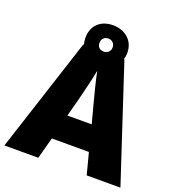

<svg xmlns="http://www.w3.org/2000/svg" viewBox="-155 -1057 1035 1129"><g transform="rotate(20 363.0 -492.5)"><path d="M515 -51H726L490 -768H486C491 -781 493 -795 493 -811C493 -887 433 -934 360 -934C283 -934 231 -887 231 -810C231 -795 233 -781 237 -768H233L0 -51H212L248 -185H480ZM360 -769C333 -769 319 -786 319 -810C319 -835 337 -851 360 -851C383 -851 401 -835 401 -810C401 -786 383 -769 360 -769ZM409 -460 440 -343H288L319 -460C331 -507 354 -601 363 -650C372 -601 399 -498 409 -460Z"/></g></svg>

Font: Noto Sans Tamil UI Black
Style: Regular
Weight: 900
Designer: Jelle Bosma - Monotype Design Team
Foundry: Monotype Imaging Inc.
Version: Version 2.004